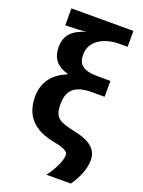

<svg xmlns="http://www.w3.org/2000/svg" viewBox="-173 -838 819 1103"><g transform="rotate(20 236.0 -286.5)"><path d="M42 -213C42 -94 108 -28 234 -4C310 10 323 26 323 44C323 78 295 137 257 187H406C439 141 468 80 468 22C468 -37 431 -80 325 -102C231 -122 194 -134 194 -222C194 -303 231 -348 341 -348H418V-445H341C248 -445 219 -476 219 -534C219 -620 303 -663 394 -663H444V-760H65V-657H84C118 -657 167 -660 191 -663C112 -637 72 -601 72 -526C72 -458 107 -417 172 -400V-395C93 -364 42 -303 42 -213Z"/></g></svg>

Font: Noto Sans Display
Style: Bold
Weight: 700
Designer: Monotype Design Team
Foundry: Monotype Imaging Inc.
Version: Version 1.900